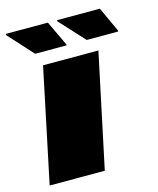

<svg xmlns="http://www.w3.org/2000/svg" viewBox="-119 -757 683 831"><g transform="rotate(-15 222.5 -341.5)"><path d="M0 0 107 -510H355L247 0ZM87 -567 -14 -678V-683H175L228 -571V-567ZM318 -567 216 -678V-683H408L459 -572V-567Z"/></g></svg>

Font: Saira Expanded Black
Style: Italic
Weight: 900
Width: 7
Italic angle: -12°
Designer: Hector Gatti with collaboration of the Omnibus-Type team
Foundry: Omnibus-Type
Version: Version 1.101